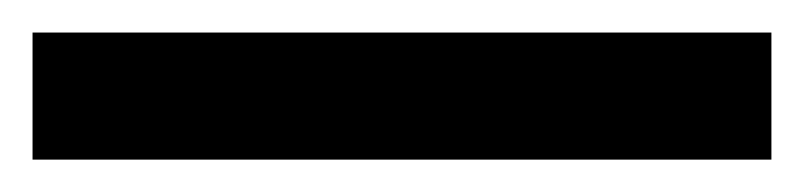

<svg xmlns="http://www.w3.org/2000/svg" viewBox="-20 -20 494 118"><path d="M454.1 0V78.1H0V0Z"/></svg>

Font: Inter Khmer Looped
Style: Regular
Weight: 400
Designer: Rasmus Andersson, Sovichet Tep
Foundry: Anagata Design
Version: Version 1.000